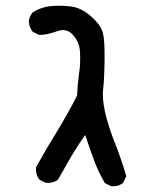

<svg xmlns="http://www.w3.org/2000/svg" viewBox="-20 -517 540 668"><path d="M365.7 130.4 346.2 120.6 344.2 119.6 343.8 118.2Q319.8 76.7 304.2 32.2Q290 -6.3 276.4 -47.4Q263.2 -28.8 251.7 -11.2Q240.2 6.3 229.5 24.4L182.6 106.4L182.1 107.4L181.2 108.4Q164.1 121.1 140.1 119.1H139.2L138.2 118.7L118.7 108.9L117.2 107.9L116.2 106.9Q103.5 89.8 105.5 65.9V64.5L106 63.5Q139.6 2.9 176.8 -57.1Q213.4 -116.7 248 -184.1Q250 -225.1 255.4 -263.7Q258.3 -282.7 258.8 -301.3Q259.3 -319.8 258.3 -337.4Q257.3 -354.5 251 -369.1Q244.6 -383.8 232.9 -396.5Q211.4 -419.9 179.7 -408.7Q143.6 -395.5 117.2 -395.5H115.7L114.7 -396L95.2 -405.8L93.8 -406.7L92.8 -407.7Q87.4 -415 84.2 -423.6Q81.1 -432.1 80.1 -441.9V-442.4V-442.9Q82.5 -460.4 93.3 -473.6L93.8 -474.1L94.7 -474.6Q121.1 -491.2 152.3 -495.1Q183.6 -499 222.2 -495.1Q262.2 -491.2 296.4 -460.4Q330.6 -430.2 337.9 -402.8Q344.7 -377 343.8 -307.6Q343.3 -272.9 342 -248Q340.8 -223.1 338.9 -207.5Q335 -176.8 344.7 -130.9Q347.7 -115.7 352.5 -98.9Q357.4 -82 363.5 -63.7Q369.6 -45.4 377.4 -25.9Q400.9 33.2 418.9 94.2L419.4 96.2L418.5 98.1L408.7 117.7L408.2 119.1L407.2 119.6Q391.6 132.8 367.7 130.9H366.7Z"/></svg>

Font: NaikaiFont
Style: SemiBold
Weight: 600
Version: Version 1.89